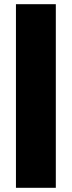

<svg xmlns="http://www.w3.org/2000/svg" viewBox="-20 -790 343 915"><path d="M56 -770H246V105H56Z"/></svg>

Font: Unbounded
Style: Bold
Weight: 700
Designer: Luke Prowse, Jean-Baptiste Morizot, Fátima Lázaro, Florian Runge
Foundry: NaN
Version: Version 1.700